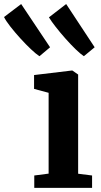

<svg xmlns="http://www.w3.org/2000/svg" viewBox="-128 -910 490 930"><path d="M38 0V-60L107.5 -69V-460.5L37 -479.5V-546.5L220.5 -568.5H222.5L250.5 -549V-68.5L318 -60V0ZM62.5 -638Q46.5 -648.5 21.5 -672Q-3.5 -695.5 -30 -724.8Q-56.5 -754 -78 -781.5Q-99.5 -809 -108.5 -827.5L-25.5 -890.5L114.5 -681L63.5 -638ZM278 -638Q262 -648.5 238.2 -671.5Q214.5 -694.5 189 -723.2Q163.5 -752 142 -779.5Q120.5 -807 109 -826L192.5 -890.5L330.5 -681L278.5 -638Z"/></svg>

Font: Merriweather Light 18pt
Style: Bold
Weight: 700
Version: Version 2.100